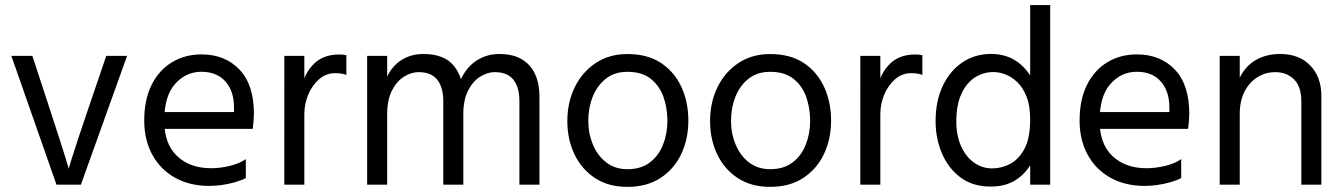

<svg xmlns="http://www.w3.org/2000/svg" viewBox="-20 -727 5290 756"><path d="M24.7 -507 202.3 0H298.6L480.4 -507H398.4L325.6 -293.4Q301.6 -222.9 286.7 -177.6Q271.7 -132.2 264 -107.4Q256.2 -82.5 253.4 -72.5Q250.6 -62.4 250.6 -62.4Q250.6 -62.4 247.8 -72.5Q245 -82.5 237.3 -107.4Q229.5 -132.2 215.1 -177.6Q200.7 -222.9 177.4 -293.4L107.4 -507Z M598.8 -219.7V-285.8H901.4Q901.4 -288.8 901.4 -296.1Q901.4 -303.5 901.4 -306.5Q900.8 -369.5 866.9 -407Q833.1 -444.4 772.9 -444.4Q712 -444.4 669.3 -396.4Q626.7 -348.4 626.7 -251.6Q626.7 -160.3 677.4 -112.4Q728.2 -64.6 811.6 -64.6Q845.6 -64.6 883.6 -73.5Q921.6 -82.4 948 -100.4V-25.8Q929.2 -16.2 904 -9.1Q878.7 -2 852.8 1.5Q826.8 5 804 5Q727.5 5 669.7 -27Q611.8 -59.1 579.9 -117.3Q547.9 -175.5 547.9 -251.6Q547.9 -334.8 577.1 -393.1Q606.4 -451.4 657.5 -482.1Q708.6 -512.8 773.2 -512.8Q865.7 -512.8 922.7 -453.3Q979.8 -393.8 979.8 -278.9Q979.8 -270.1 978.4 -250.9Q976.9 -231.7 974.9 -219.7Z M1099.4 0 1099.6 -507H1178.3V0ZM1343.8 -509.9V-432Q1332.8 -435.8 1322.4 -437.4Q1312.1 -439 1300.7 -439Q1264.1 -439 1236.6 -415.2Q1209 -391.4 1193.7 -354.4Q1178.3 -317.3 1178.3 -276.7L1155.1 -293.9Q1156.4 -353.1 1172.4 -402.8Q1188.4 -452.6 1223.6 -482.5Q1258.7 -512.4 1316.1 -512.4Q1322.9 -512.4 1329.6 -511.9Q1336.2 -511.4 1343.8 -509.9Z M1425.6 0V-507H1504.5V0ZM1725.4 0V-327.9Q1725.4 -383.5 1701.7 -413.2Q1678 -443 1627.8 -443Q1599.8 -443 1571 -425.2Q1542.2 -407.4 1523.3 -370.5Q1504.5 -333.6 1504.5 -277.5L1479 -288.6Q1478.3 -364.2 1499.3 -414.3Q1520.3 -464.4 1558.7 -489.4Q1597.1 -514.4 1646.7 -514.4Q1729 -514.4 1766.6 -468.4Q1804.3 -422.5 1804.3 -347.9V0ZM2025.2 0V-327.9Q2025.2 -383.5 2001.5 -413.2Q1977.8 -443 1927.6 -443Q1899.6 -443 1870.8 -425.2Q1842 -407.4 1823.1 -370.5Q1804.3 -333.6 1804.3 -277.5L1772 -291.3Q1771.3 -365.7 1794.9 -415.2Q1818.4 -464.6 1858 -489.5Q1897.6 -514.4 1945.2 -514.4Q2000.6 -514.4 2035.5 -493.1Q2070.4 -471.8 2087.2 -434.2Q2104.1 -396.7 2104.1 -347.9V0Z M2450.3 8.8Q2375.4 8.8 2322.6 -26Q2269.9 -60.8 2241.9 -119.6Q2213.9 -178.4 2213.9 -250.2Q2213.9 -324 2243.1 -383.7Q2272.3 -443.4 2325.6 -478.8Q2378.8 -514.2 2450.3 -514.2Q2529.9 -514.2 2582.9 -478.9Q2635.9 -443.6 2663.2 -384.2Q2690.4 -324.8 2690.4 -252.1Q2690.4 -179.6 2662.3 -120.4Q2634.2 -61.2 2580.7 -26.2Q2527.3 8.8 2450.3 8.8ZM2450.1 -444.2Q2399.7 -444.2 2365.5 -417.1Q2331.4 -390 2313.9 -346.4Q2296.4 -302.7 2296.4 -251.4Q2296.4 -201.2 2314.8 -157.3Q2333.2 -113.4 2367.7 -87.1Q2402.3 -60.8 2450.5 -60.8Q2503.4 -60.8 2538.3 -87Q2573.1 -113.2 2590.5 -157Q2607.9 -200.7 2607.9 -251Q2607.9 -302.3 2592.2 -346Q2576.4 -389.8 2542 -417Q2507.6 -444.2 2450.1 -444.2Z M3012.3 8.8Q2937.4 8.8 2884.6 -26Q2831.9 -60.8 2803.9 -119.6Q2775.9 -178.4 2775.9 -250.2Q2775.9 -324 2805.1 -383.7Q2834.3 -443.4 2887.6 -478.8Q2940.8 -514.2 3012.3 -514.2Q3091.9 -514.2 3144.9 -478.9Q3197.9 -443.6 3225.2 -384.2Q3252.4 -324.8 3252.4 -252.1Q3252.4 -179.6 3224.3 -120.4Q3196.2 -61.2 3142.7 -26.2Q3089.3 8.8 3012.3 8.8ZM3012.1 -444.2Q2961.7 -444.2 2927.5 -417.1Q2893.4 -390 2875.9 -346.4Q2858.4 -302.7 2858.4 -251.4Q2858.4 -201.2 2876.8 -157.3Q2895.2 -113.4 2929.7 -87.1Q2964.3 -60.8 3012.5 -60.8Q3065.4 -60.8 3100.3 -87Q3135.1 -113.2 3152.5 -157Q3169.9 -200.7 3169.9 -251Q3169.9 -302.3 3154.2 -346Q3138.4 -389.8 3104 -417Q3069.6 -444.2 3012.1 -444.2Z M3367.4 0 3367.6 -507H3446.3V0ZM3611.8 -509.9V-432Q3600.8 -435.8 3590.4 -437.4Q3580.1 -439 3568.7 -439Q3532.1 -439 3504.6 -415.2Q3477 -391.4 3461.7 -354.4Q3446.3 -317.3 3446.3 -276.7L3423.1 -293.9Q3424.4 -353.1 3440.4 -402.8Q3456.4 -452.6 3491.6 -482.5Q3526.7 -512.4 3584.1 -512.4Q3590.9 -512.4 3597.6 -511.9Q3604.2 -511.4 3611.8 -509.9Z M4115.1 -707V0H4036.3V-707ZM4036.3 -256.6Q4036.3 -310.4 4022 -346.4Q4007.8 -382.5 3985.4 -403.7Q3962.9 -425 3938.2 -434.2Q3913.5 -443.3 3891.7 -443.3Q3851.6 -443.3 3818.3 -421.8Q3785 -400.3 3765.3 -357Q3745.5 -313.8 3745.5 -248.1Q3745.5 -193.4 3764.1 -151.9Q3782.7 -110.3 3814.8 -87.1Q3846.9 -63.9 3887.1 -63.9Q3923.3 -63.9 3957.5 -81.8Q3991.7 -99.7 4014 -141.5Q4036.3 -183.4 4036.3 -256.6ZM4081.2 -256.4Q4081.2 -207.3 4070.5 -160.4Q4059.7 -113.4 4035.8 -75.3Q4011.8 -37.2 3973.8 -14.8Q3935.7 7.6 3880.3 7.6Q3809.7 7.6 3761.6 -28.6Q3713.5 -64.8 3688.7 -123.6Q3663.9 -182.3 3663.9 -249.5Q3663.9 -329.3 3692.1 -388.8Q3720.3 -448.3 3769.5 -481.4Q3818.7 -514.6 3882.1 -514.6Q3945.2 -514.6 3989.5 -480.9Q4033.7 -447.2 4057.5 -389.1Q4081.2 -331 4081.2 -256.4Z M4281.8 -219.7V-285.8H4584.4Q4584.4 -288.8 4584.4 -296.1Q4584.4 -303.5 4584.4 -306.5Q4583.8 -369.5 4549.9 -407Q4516.1 -444.4 4455.9 -444.4Q4395 -444.4 4352.3 -396.4Q4309.7 -348.4 4309.7 -251.6Q4309.7 -160.3 4360.4 -112.4Q4411.2 -64.6 4494.6 -64.6Q4528.6 -64.6 4566.6 -73.5Q4604.6 -82.4 4631 -100.4V-25.8Q4612.2 -16.2 4587 -9.1Q4561.7 -2 4535.8 1.5Q4509.8 5 4487 5Q4410.5 5 4352.7 -27Q4294.8 -59.1 4262.9 -117.3Q4230.9 -175.5 4230.9 -251.6Q4230.9 -334.8 4260.1 -393.1Q4289.4 -451.4 4340.5 -482.1Q4391.6 -512.8 4456.2 -512.8Q4548.7 -512.8 4605.7 -453.3Q4662.8 -393.8 4662.8 -278.9Q4662.8 -270.1 4661.4 -250.9Q4659.9 -231.7 4657.9 -219.7Z M4782.6 0V-507H4861.5V0ZM5104 0V-328.1Q5104 -386.1 5075 -414.6Q5046 -443 5001.1 -443Q4965 -443 4933.4 -424.4Q4901.7 -405.9 4881.6 -368.8Q4861.5 -331.7 4861.5 -277.5H4836.6Q4836.6 -282.1 4836.6 -287.5Q4836.6 -292.9 4836.6 -298.5Q4836.6 -304 4836.6 -307.4Q4839 -376.2 4862.1 -422.3Q4885.3 -468.4 4926 -491.4Q4966.8 -514.4 5020.8 -514.4Q5095.2 -514.4 5139 -469.3Q5182.9 -424.2 5182.9 -348.7V0Z"/></svg>

Font: Hind Variable Light
Style: Regular
Weight: 300
Designer: Manushi Parikh, Satya Rajpurohit
Foundry: Indian Type Foundry
Version: Version 3.000